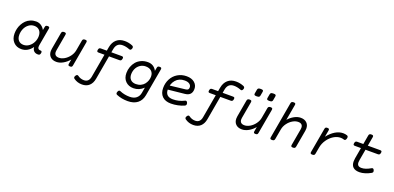

<svg xmlns="http://www.w3.org/2000/svg" viewBox="7 -1691 5982 2916"><g transform="rotate(20 2998.0 -233.0)"><path d="M69.8 -178.7Q69.8 -92.3 118.7 -40.8Q167.5 10.7 245.1 10.7Q351.1 10.7 421.9 -89.8L419.4 -95.7Q419.4 -50.3 443.6 -25.1Q467.8 0 508.8 0H514.2Q530.8 0 539.1 -8.1Q547.4 -16.1 551.3 -35.2Q554.7 -54.2 548.8 -62.3Q543 -70.3 526.4 -70.3H523.9Q500.5 -70.3 489.3 -87.2Q478 -104 483.9 -136.2L534.7 -424.3Q537.6 -441.4 531 -448.7Q524.4 -456.1 505.4 -456.1H504.4Q485.4 -456.1 477.3 -449Q469.2 -441.9 466.3 -424.3L457 -374Q434.6 -415 398.9 -438.5Q363.3 -461.9 317.9 -461.9Q269 -461.9 227.5 -444.6Q186 -427.2 157.5 -398.7Q128.9 -370.1 108.6 -333Q88.4 -295.9 79.1 -256.8Q69.8 -217.8 69.8 -178.7ZM429.7 -264.2Q429.7 -214.4 407.7 -168.2Q385.7 -122.1 345.2 -91.8Q304.7 -61.5 255.9 -61.5Q203.1 -61.5 173.8 -94.5Q144.5 -127.4 144.5 -183.1Q144.5 -234.4 164.3 -281Q184.1 -327.6 223.9 -358.6Q263.7 -389.6 314.9 -389.6Q367.7 -389.6 398.7 -356.4Q429.7 -323.2 429.7 -264.2Z M1109.4 -456.1Q1089.8 -456.1 1080.3 -448.7Q1070.8 -441.4 1067.9 -424.3L1038.6 -259.8Q1029.3 -206.1 994.6 -159.7Q960 -113.3 915 -87.4Q870.1 -61.5 828.1 -61.5Q790.5 -61.5 772 -79.3Q753.4 -97.2 753.4 -129.4Q753.4 -140.1 755.9 -155.8L803.2 -424.3Q806.2 -441.4 799.3 -448.7Q792.5 -456.1 772.5 -456.1H771.5Q752 -456.1 742.4 -448.7Q732.9 -441.4 730 -424.3L682.1 -153.3Q678.7 -134.8 678.7 -116.2Q678.7 -58.1 714.6 -23.7Q750.5 10.7 813 10.7Q865.2 10.7 919.9 -20.3Q974.6 -51.3 1015.6 -101.6L1002.4 -26.9Q999.5 -9.8 1006.1 -2.4Q1012.7 4.9 1031.7 4.9H1032.7Q1051.8 4.9 1059.8 -2.2Q1067.9 -9.3 1070.8 -26.9L1141.1 -424.3Q1144 -441.4 1137.2 -448.7Q1130.4 -456.1 1110.4 -456.1Z M1486.8 -472.2 1397 38.1Q1380.9 128.9 1301.3 128.9Q1245.6 128.9 1200.7 95.2Q1177.7 78.1 1157.7 110.4Q1138.7 141.1 1162.1 158.2Q1220.7 200.2 1294.9 200.2Q1367.2 200.2 1411.6 159.7Q1456.1 119.1 1469.2 44.4L1559.1 -465.8Q1577.6 -571.8 1676.3 -571.8Q1730.5 -571.8 1787.6 -548.8Q1815.4 -537.6 1827.6 -573.2Q1838.9 -605.5 1809.6 -618.2Q1749.5 -643.1 1684.1 -643.1Q1603 -643.1 1552.2 -598.1Q1501.5 -553.2 1486.8 -472.2ZM1379.4 -412.1Q1362.8 -412.1 1354.5 -404.1Q1346.2 -396 1342.8 -377Q1339.4 -357.9 1345 -349.9Q1350.6 -341.8 1367.2 -341.8H1706.1Q1722.7 -341.8 1731 -349.9Q1739.3 -357.9 1743.2 -377Q1746.6 -396 1740.7 -404.1Q1734.9 -412.1 1718.3 -412.1Z M1871.6 -195.3Q1871.6 -112.3 1920.7 -63Q1969.7 -13.7 2049.3 -13.7Q2141.6 -13.7 2211.4 -82L2195.8 8.3Q2186.5 63.5 2146.7 95.7Q2106.9 127.9 2041 127.9Q1953.1 127.9 1880.4 95.7Q1854 84 1840.3 120.1Q1826.7 154.8 1853.5 166Q1935.1 200.2 2033.2 200.2Q2131.3 200.2 2191.2 153.6Q2251 106.9 2266.6 19.5L2345.2 -424.3Q2348.1 -441.4 2341.6 -448.7Q2335 -456.1 2315.9 -456.1H2314.9Q2295.9 -456.1 2287.8 -449Q2279.8 -441.9 2276.9 -424.3L2267.6 -374Q2220.2 -461.9 2123.5 -461.9Q2065.4 -461.9 2017.1 -439.9Q1968.8 -418 1937.5 -380.9Q1906.2 -343.8 1888.9 -295.9Q1871.6 -248 1871.6 -195.3ZM2242.2 -271.5Q2242.2 -238.8 2231 -206.8Q2219.7 -174.8 2198.2 -147.2Q2176.8 -119.6 2141.4 -102.8Q2106 -85.9 2062.5 -85.9Q2006.8 -85.9 1976.6 -117.2Q1946.3 -148.4 1946.3 -201.2Q1946.3 -249 1965.3 -291.3Q1984.4 -333.5 2023.9 -361.6Q2063.5 -389.6 2115.7 -389.6Q2173.3 -389.6 2207.8 -358.4Q2242.2 -327.1 2242.2 -271.5Z M2473.6 -172.9Q2473.6 -86.9 2522.9 -38.1Q2572.3 10.7 2663.6 10.7Q2718.3 10.7 2774.2 -1.2Q2830.1 -13.2 2873.5 -32.2Q2904.3 -45.9 2893.6 -81.1Q2887.7 -99.1 2876.7 -105.5Q2865.7 -111.8 2854 -105Q2765.1 -60.1 2670.9 -60.1Q2547.9 -60.1 2547.9 -176.3Q2547.9 -268.1 2600.8 -329.6Q2653.8 -391.1 2744.1 -391.1Q2795.4 -391.1 2823.2 -370.4Q2851.1 -349.6 2851.1 -317.4Q2851.1 -294.9 2840.1 -283.2Q2829.1 -271.5 2801.8 -268.6L2537.6 -238.3L2521.5 -169.9L2816.9 -200.7Q2926.3 -212.4 2926.3 -319.8Q2926.3 -381.8 2878.7 -421.9Q2831.1 -461.9 2751.5 -461.9Q2670.4 -461.9 2606.4 -423.3Q2542.5 -384.8 2508.1 -318.8Q2473.6 -252.9 2473.6 -172.9Z M3285.6 -472.2 3195.8 38.1Q3179.7 128.9 3100.1 128.9Q3044.4 128.9 2999.5 95.2Q2976.6 78.1 2956.5 110.4Q2937.5 141.1 2960.9 158.2Q3019.5 200.2 3093.8 200.2Q3166 200.2 3210.4 159.7Q3254.9 119.1 3268.1 44.4L3357.9 -465.8Q3376.5 -571.8 3475.1 -571.8Q3529.3 -571.8 3586.4 -548.8Q3614.3 -537.6 3626.5 -573.2Q3637.7 -605.5 3608.4 -618.2Q3548.3 -643.1 3482.9 -643.1Q3401.9 -643.1 3351.1 -598.1Q3300.3 -553.2 3285.6 -472.2ZM3178.2 -412.1Q3161.6 -412.1 3153.3 -404.1Q3145 -396 3141.6 -377Q3138.2 -357.9 3143.8 -349.9Q3149.4 -341.8 3166 -341.8H3504.9Q3521.5 -341.8 3529.8 -349.9Q3538.1 -357.9 3542 -377Q3545.4 -396 3539.6 -404.1Q3533.7 -412.1 3517.1 -412.1Z M4107.4 -456.1Q4087.9 -456.1 4078.4 -448.7Q4068.8 -441.4 4065.9 -424.3L4036.6 -259.8Q4027.3 -206.1 3992.7 -159.7Q3958 -113.3 3913.1 -87.4Q3868.2 -61.5 3826.2 -61.5Q3788.6 -61.5 3770 -79.3Q3751.5 -97.2 3751.5 -129.4Q3751.5 -140.1 3753.9 -155.8L3801.3 -424.3Q3804.2 -441.4 3797.4 -448.7Q3790.5 -456.1 3770.5 -456.1H3769.5Q3750 -456.1 3740.5 -448.7Q3731 -441.4 3728 -424.3L3680.2 -153.3Q3676.8 -134.8 3676.8 -116.2Q3676.8 -58.1 3712.6 -23.7Q3748.5 10.7 3811 10.7Q3863.3 10.7 3918 -20.3Q3972.7 -51.3 4013.7 -101.6L4000.5 -26.9Q3997.6 -9.8 4004.2 -2.4Q4010.7 4.9 4029.8 4.9H4030.8Q4049.8 4.9 4057.9 -2.2Q4065.9 -9.3 4068.8 -26.9L4139.2 -424.3Q4142.1 -441.4 4135.3 -448.7Q4128.4 -456.1 4108.4 -456.1ZM3821.3 -633.8 3810.1 -570.3Q3807.1 -552.7 3815.7 -545.7Q3824.2 -538.6 3851.1 -538.6Q3877.9 -538.6 3888.9 -545.7Q3899.9 -552.7 3902.8 -570.3L3914.1 -633.8Q3917 -651.4 3908.7 -658.4Q3900.4 -665.5 3873.5 -665.5Q3846.7 -665.5 3835.4 -658.4Q3824.2 -651.4 3821.3 -633.8ZM4026.4 -633.8 4015.1 -570.3Q4012.2 -552.7 4020.8 -545.7Q4029.3 -538.6 4056.2 -538.6Q4083 -538.6 4094 -545.7Q4105 -552.7 4107.9 -570.3L4119.1 -633.8Q4122.1 -651.4 4113.8 -658.4Q4105.5 -665.5 4078.6 -665.5Q4051.8 -665.5 4040.5 -658.4Q4029.3 -651.4 4026.4 -633.8Z M4411.1 -645.5Q4391.6 -645.5 4382.1 -638.2Q4372.6 -630.9 4369.6 -613.8L4266.1 -26.9Q4263.2 -9.8 4270 -2.4Q4276.9 4.9 4296.9 4.9H4297.9Q4317.4 4.9 4326.9 -2.4Q4336.4 -9.8 4339.4 -26.9L4368.7 -191.4Q4377.9 -245.1 4412.6 -291.5Q4447.3 -337.9 4492.2 -363.8Q4537.1 -389.6 4579.1 -389.6Q4616.7 -389.6 4635.3 -371.8Q4653.8 -354 4653.8 -321.8Q4653.8 -311 4651.4 -295.4L4604 -26.9Q4601.1 -9.8 4607.9 -2.4Q4614.7 4.9 4634.8 4.9H4635.7Q4655.3 4.9 4664.8 -2.4Q4674.3 -9.8 4677.2 -26.9L4725.1 -297.9Q4728.5 -316.4 4728.5 -335Q4728.5 -393.1 4692.6 -427.5Q4656.7 -461.9 4594.2 -461.9Q4543.9 -461.9 4491.2 -433.1Q4438.5 -404.3 4397.5 -356.9L4442.9 -613.8Q4445.8 -630.9 4439 -638.2Q4432.1 -645.5 4412.1 -645.5Z M5036.1 -316.9 5055.7 -424.3Q5058.6 -441.4 5052 -448.7Q5045.4 -456.1 5026.4 -456.1H5025.4Q5006.3 -456.1 4998.3 -449Q4990.2 -441.9 4987.3 -424.3L4917 -26.9Q4914.1 -9.8 4920.9 -2.4Q4927.7 4.9 4947.8 4.9H4948.7Q4968.3 4.9 4977.8 -2.4Q4987.3 -9.8 4990.2 -26.9L5008.8 -131.8Q5020.5 -199.7 5060.8 -258.1Q5101.1 -316.4 5156.2 -350.1Q5211.4 -383.8 5267.6 -383.8Q5293.9 -383.8 5319.8 -375Q5348.1 -364.7 5359.4 -404.8Q5370.1 -442.4 5343.3 -451.7Q5312.5 -461.9 5281.2 -461.9Q5216.3 -461.9 5153.8 -424.3Q5091.3 -386.7 5036.1 -316.9Z M5647.5 -558.6 5578.6 -166.5Q5573.7 -136.2 5573.7 -115.7Q5573.7 10.7 5711.9 10.7Q5753.4 10.7 5801.3 -4.4Q5849.1 -19.5 5892.1 -43.9Q5905.8 -51.8 5909.4 -62.5Q5913.1 -73.2 5906.7 -90.8Q5900.4 -107.9 5889.2 -112.8Q5877.9 -117.7 5866.2 -109.9Q5782.2 -60.5 5719.2 -60.5Q5681.2 -60.5 5664.3 -76.9Q5647.5 -93.3 5647.5 -127.4Q5647.5 -145.5 5651.9 -168L5720.7 -558.6Q5723.6 -575.7 5716.6 -583Q5709.5 -590.3 5689 -590.3Q5668.9 -590.3 5659.7 -583Q5650.4 -575.7 5647.5 -558.6ZM5522.5 -412.1Q5505.9 -412.1 5497.6 -404.1Q5489.3 -396 5485.8 -377Q5482.4 -357.9 5488 -349.9Q5493.7 -341.8 5510.3 -341.8H5883.3Q5899.9 -341.8 5908.2 -349.9Q5916.5 -357.9 5920.4 -377Q5923.8 -396 5918 -404.1Q5912.1 -412.1 5895.5 -412.1Z"/></g></svg>

Font: Courier Prime Sans
Style: Regular
Weight: 300
Italic angle: -10°
Designer: Alan Dague-Greene
Foundry: Quote-Unquote Apps
Version: Version 3.23